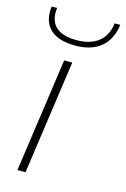

<svg xmlns="http://www.w3.org/2000/svg" viewBox="-109 -749 527 802"><g transform="rotate(15 154.0 -348.5)"><path d="M50.5 0H85.5L155.5 -493H120.5ZM10.5 -671.5C12 -601 62 -564.5 148 -564.5C240 -564.5 297 -609.5 308.5 -697H284.5C275.5 -627.5 229.5 -588 148 -588C73.5 -588 35.5 -618.5 34 -674C34 -681 34.5 -689 35.5 -697H12C11 -688 10 -679.5 10.5 -671.5Z"/></g></svg>

Font: HK Grotesk ExtraLight
Style: Italic
Weight: 200
Italic angle: -16°
Designer: Alfredo Marco Pradil
Foundry: Hanken Design Co.
Version: Version 3.001;FEAKit 1.0